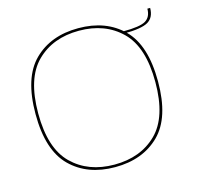

<svg xmlns="http://www.w3.org/2000/svg" viewBox="-92 -699 835 801"><g transform="rotate(-15 326.0 -298.0)"><path d="M310.5 4.5Q191 4.5 118.5 -67Q46 -138.5 46 -295Q46 -452 118.5 -523.8Q191 -595.5 310.5 -595.5Q430 -595.5 502.5 -523.8Q575 -452 575 -295Q575 -138.5 502.5 -67Q430 4.5 310.5 4.5ZM310.5 -6.5Q423.5 -6.5 493.5 -75.2Q563.5 -144 563.5 -295Q563.5 -446.5 493.5 -515.5Q423.5 -584.5 310.5 -584.5Q197.5 -584.5 127.5 -515.5Q57.5 -446.5 57.5 -295Q57.5 -144 127.5 -75.2Q197.5 -6.5 310.5 -6.5ZM488 -534Q562 -534 586.2 -549Q610.5 -564 610.5 -599.5H622.5Q622.5 -558.5 594 -541.5Q565.5 -524.5 488 -524.5Z"/></g></svg>

Font: Anybody ExtraExpanded Thin
Style: Regular
Weight: 100
Width: 8
Designer: Tyler Finck
Foundry: Etcetera Type Company
Version: Version 1.010; ttfautohint (v1.8.3) -l 8 -r 50 -G 200 -x 14 